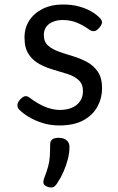

<svg xmlns="http://www.w3.org/2000/svg" viewBox="-20 -539 526 854"><path d="M244 19Q204 19 169 8Q134 -3 107 -19.5Q80 -36 64 -53Q57 -61 57.5 -72.5Q58 -84 71 -98Q82 -109 91 -111Q100 -113 111 -105Q148 -77 181.5 -63.5Q215 -50 246 -50Q276 -50 299 -59.5Q322 -69 335.5 -88Q349 -107 349 -133Q349 -165 330 -182.5Q311 -200 281.5 -209.5Q252 -219 219 -228.5Q186 -238 156.5 -253.5Q127 -269 108 -297Q89 -325 89 -373Q89 -415 110.5 -448Q132 -481 170.5 -500Q209 -519 259 -519Q299 -519 330.5 -510.5Q362 -502 385.5 -488.5Q409 -475 424 -459Q435 -448 433.5 -437.5Q432 -427 421 -415Q410 -402 399.5 -400.5Q389 -399 376 -408Q348 -428 320 -439Q292 -450 258 -450Q222 -450 198.5 -432.5Q175 -415 175 -383Q175 -353 193.5 -336.5Q212 -320 241.5 -309.5Q271 -299 304.5 -289Q338 -279 367.5 -263Q397 -247 415.5 -219.5Q434 -192 434 -146Q434 -103 413.5 -65Q393 -27 351 -4Q309 19 244 19ZM189 291Q177 286 174 278Q171 270 176 255Q188 224 194 202Q200 180 201.5 157.5Q203 135 203 105Q203 88 212.5 81Q222 74 241 74Q264 74 276.5 85Q289 96 289 115Q289 140 282 168Q275 196 263 223.5Q251 251 235 275Q225 291 215 294Q205 297 189 291Z"/></svg>

Font: Playwrite ID
Style: Regular
Weight: 400
Designer: Veronika Burian, José Scaglione
Foundry: TypeTogether
Version: Version 1.002